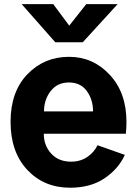

<svg xmlns="http://www.w3.org/2000/svg" viewBox="-20 -876 649 914"><path d="M30.3 -295.9Q30.3 -439.5 110.4 -522.5Q190.4 -605.5 308.6 -605.5Q422.9 -605.5 502.4 -520Q582 -434.6 582 -295.9Q582 -267.6 579.1 -239.3H188.5Q188.5 -183.6 223.6 -145Q258.8 -106.4 318.4 -106.4Q362.3 -106.4 395 -128.4Q427.7 -150.4 444.3 -184.6L574.2 -138.7Q544.9 -73.2 478.5 -27.8Q412.1 17.6 313.5 17.6Q189.5 17.6 109.9 -67.4Q30.3 -152.3 30.3 -295.9ZM189.5 -345.7H422.9Q422.9 -402.3 393.1 -442.9Q363.3 -483.4 308.6 -483.4Q252.9 -483.4 221.2 -442.4Q189.5 -401.4 189.5 -345.7ZM83 -856.4H233.4L309.6 -753.9L390.6 -856.4H540L374 -674.8H243.2Z"/></svg>

Font: Gothic A1 Black
Style: Regular
Weight: 900
Version: Version 2.50